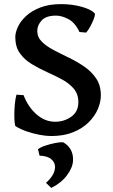

<svg xmlns="http://www.w3.org/2000/svg" viewBox="-20 -650 553 938"><path d="M400.4 -490.7 368.2 -493.7Q346.7 -539.6 314.2 -556.6Q281.7 -573.7 253.9 -573.7Q205.1 -573.7 183.6 -550.3Q162.1 -526.9 162.1 -499Q162.1 -468.3 184.6 -446Q207 -423.8 242.4 -405.3Q277.8 -386.7 317.4 -367.7Q356.9 -348.6 392.3 -324.2Q427.7 -299.8 450.2 -266.1Q472.7 -232.4 472.7 -184.1Q472.7 -151.4 457.8 -116.7Q442.9 -82 412.8 -52.2Q382.8 -22.5 337.2 -3.9Q291.5 14.6 229.5 14.6Q206.1 14.6 174.3 8.8Q142.6 2.9 111.1 -7.8Q79.6 -18.6 56.6 -33.2Q53.2 -35.2 51.5 -52Q49.8 -68.8 50 -93.5Q50.3 -118.2 52.7 -143.6Q55.2 -168.9 60.5 -187.5L95.2 -185.1Q117.2 -127.4 158.4 -91.3Q199.7 -55.2 249.5 -55.2Q293.5 -55.2 328.1 -79.8Q362.8 -104.5 362.8 -150.9Q362.8 -190.4 340.3 -216.8Q317.9 -243.2 283 -262Q248 -280.8 208.7 -298.3Q169.4 -315.9 134.3 -337.4Q99.1 -358.9 76.9 -390.1Q54.7 -421.4 54.7 -468.8Q54.7 -491.2 67.6 -519Q80.6 -546.9 107.7 -572Q134.8 -597.2 177.2 -613.5Q219.7 -629.9 278.8 -629.9Q331.5 -629.9 377.9 -617.2Q424.3 -604.5 442.4 -585Q445.8 -582 442.1 -569.3Q438.5 -556.6 430.9 -540.3Q423.3 -523.9 414.8 -510Q406.2 -496.1 400.4 -490.7ZM336.9 133.8Q335.4 168.9 307.1 206.5Q278.8 244.1 230.5 268.1L204.6 243.2Q223.6 227.1 236.1 207Q248.5 187 249 166Q249 144 230.7 127.9Q212.4 111.8 173.3 110.4L165.5 79.1Q177.7 69.3 201.9 61.3Q226.1 53.2 250.5 48.6Q274.9 43.9 287.6 44.9Q311 56.6 324.5 79.3Q337.9 102.1 336.9 133.8Z"/></svg>

Font: Gentium Plus
Style: Bold
Weight: 700
Designer: Victor Gaultney, Annie Olsen, Iska Routamaa, Becca Hirsbrunner
Foundry: SIL International
Version: Version 6.101